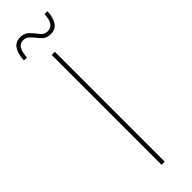

<svg xmlns="http://www.w3.org/2000/svg" viewBox="-289 -861 865 865"><g transform="rotate(-45 143.0 -428.5)"><path d="M133 -700H153V0H133ZM136 -807Q123 -823 113.5 -830.5Q104 -838 89 -838Q68 -838 58 -821Q48 -804 46 -771H27Q29 -812 44 -834.5Q59 -857 89 -857Q110 -857 123 -847.5Q136 -838 150 -820Q161 -804 171 -796Q181 -788 197 -788Q217 -788 228 -804Q239 -820 240 -853H259Q257 -814 242 -791.5Q227 -769 197 -769Q176 -769 163 -778.5Q150 -788 136 -807Z"/></g></svg>

Font: iiserrat Thin
Style: Regular
Weight: 100
Designer: Akira Ohta
Foundry: Akira Ohta
Version: Version 1.200;Glyphs 3.3.1 (3343)